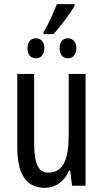

<svg xmlns="http://www.w3.org/2000/svg" viewBox="-20 -892 496 922"><path d="M189 -728H237C272 -768 315 -824 338 -863V-872H253C238 -834 214 -777 189 -738ZM152 -612C175 -612 193 -628 193 -660C193 -692 175 -708 152 -708C129 -708 112 -692 112 -660C112 -628 129 -612 152 -612ZM306 -612C328 -612 347 -628 347 -660C347 -692 328 -708 306 -708C283 -708 266 -692 266 -660C266 -628 283 -612 306 -612ZM391 -537H310V-251C310 -123 284 -63 210 -63C165 -63 144 -107 144 -202V-537H63V-187C63 -67 98 10 195 10C246 10 288 -19 311 -72H317L326 0H391Z"/></svg>

Font: Noto Sans UI Condensed
Style: Regular
Weight: 400
Width: 3
Designer: Monotype Design Team
Foundry: Monotype Imaging Inc.
Version: Version 1.901